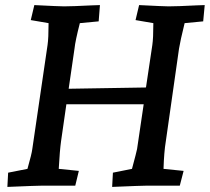

<svg xmlns="http://www.w3.org/2000/svg" viewBox="-20 -730 825 755"><path d="M424 -51 499 -66Q517 -133 519 -144L545 -320H241L220 -174Q215 -138 211 -66L290 -58L276 0H148Q127 0 9 5L12 -51L88 -66Q105 -126 107 -144L167 -553Q171 -580 171 -639L101 -651L115 -710Q213 -705 232 -705Q263 -705 343 -709L373 -710L368 -646L294 -639Q276 -569 273 -539L250 -381L554 -386L579 -553Q583 -580 583 -639L513 -651L527 -710Q625 -705 643 -705Q677 -705 755 -709L785 -710L779 -646L706 -639Q689 -570 684 -539L632 -174Q625 -132 623 -66L702 -58L687 0H560Q539 0 421 5Z"/></svg>

Font: Andada Pro SemiBold
Style: Italic
Weight: 600
Italic angle: -6.99998°
Designer: Carolina Giovagnoli
Foundry: Huerta Tipografica
Version: Version 3.005